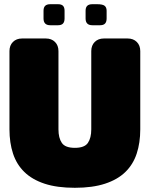

<svg xmlns="http://www.w3.org/2000/svg" viewBox="-20 -883 712 913"><path d="M25 -268Q25 -204 42 -152.5Q59 -101 96 -65Q133 -29 192 -9.5Q251 10 336 10Q420 10 479.5 -9.5Q539 -29 576 -65Q613 -101 630 -152.5Q647 -204 647 -268V-640Q647 -667 630.5 -683.5Q614 -700 587 -700H474Q447 -700 430.5 -683.5Q414 -667 414 -640V-268Q414 -227 398 -203.5Q382 -180 336 -180Q290 -180 274 -203.5Q258 -227 258 -268V-640Q258 -667 241.5 -683.5Q225 -700 198 -700H85Q58 -700 41.5 -683.5Q25 -667 25 -640ZM256 -763Q272 -763 279.5 -771Q287 -779 287 -795V-832Q287 -848 279.5 -855.5Q272 -863 256 -863H219Q203 -863 195 -855.5Q187 -848 187 -832V-795Q187 -779 195 -771Q203 -763 219 -763ZM456 -763Q472 -763 479.5 -771Q487 -779 487 -795V-832Q487 -848 477.5 -855.5Q468 -863 442 -863H419Q403 -863 395 -855.5Q387 -848 387 -832V-795Q387 -779 395 -771Q403 -763 419 -763Z"/></svg>

Font: Bolota
Style: Bold
Weight: 240
Designer: Gabriel Pang
Version: Version 1.000